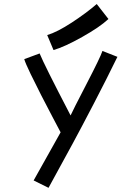

<svg xmlns="http://www.w3.org/2000/svg" viewBox="-20 -903 594 939"><path d="M210.9 -731.4Q259.8 -746.1 331.1 -792.7Q402.3 -839.4 453.1 -883.3L510.3 -810.1Q468.8 -771 382.3 -722.4Q295.9 -673.8 241.7 -658.2ZM144.5 -20.5 276.4 -255.9Q272.5 -263.2 239.7 -325.4Q207 -387.7 181.4 -437.5Q155.8 -487.3 129.6 -541.5Q103.5 -595.7 98.6 -613.8L173.8 -641.6Q195.3 -587.9 325.2 -338.4Q334 -358.9 403.1 -492.2Q472.2 -625.5 481 -653.8L554.2 -625Q502.9 -519.5 438 -394.8Q373 -270 334.7 -199.5Q296.4 -128.9 217.3 15.6Z"/></svg>

Font: Fantasque Sans Mono
Style: Italic
Weight: 400
Italic angle: -11°
Monospace: yes
Designer: Jany Belluz
Version: Version 1.8.0 ; ttfautohint (v1.8.2)